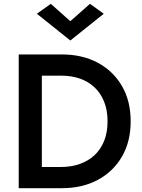

<svg xmlns="http://www.w3.org/2000/svg" viewBox="-20 -985 741 1005"><path d="M78 -700V0H199V-700ZM304 0Q411 0 492 -43.5Q573 -87 618.5 -165.5Q664 -244 664 -350Q664 -456 618.5 -534.5Q573 -613 492 -656.5Q411 -700 304 -700H151V-589H301Q353 -589 397 -574Q441 -559 473.5 -529Q506 -499 524.5 -454Q543 -409 543 -350Q543 -291 524.5 -246Q506 -201 473.5 -171.5Q441 -142 397 -126.5Q353 -111 301 -111H151V0ZM348 -874 246 -965 173 -913 348 -773 523 -913 451 -965Z"/></svg>

Font: Jost Medium
Style: Regular
Weight: 500
Version: Version 3.710